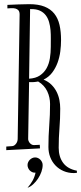

<svg xmlns="http://www.w3.org/2000/svg" viewBox="-20 -720 385 912"><path d="M217.8 -226.1Q217.8 -240.7 214.6 -256.1Q211.4 -271.5 204.8 -285.6Q198.2 -299.8 187.3 -312Q176.3 -324.2 161.1 -333Q141.6 -328.6 118.2 -330.1L113.8 -62Q113.3 -56.6 115.5 -51Q117.7 -45.4 121.3 -41Q125 -36.6 130.1 -33.7Q135.3 -30.8 141.1 -30.8Q147.9 -30.8 155 -31.5Q162.1 -32.2 168.9 -32.2L169.9 -15.1L9.8 -6.8V-23.9L38.1 -25.9Q43.9 -26.4 48.8 -30Q53.7 -33.7 57.1 -38.6Q60.5 -43.5 62.3 -49.3Q64 -55.2 64 -61L73.2 -650.9Q73.2 -664.6 67.6 -670.9Q62 -677.2 53.5 -679.4Q44.9 -681.6 34.7 -681.2Q24.4 -680.7 15.1 -680.2V-696.8Q40.5 -697.8 66.7 -699Q92.8 -700.2 119.1 -700.2Q162.1 -700.2 191.2 -688.7Q220.2 -677.2 237.8 -655.3Q255.4 -633.3 262.7 -601.6Q270 -569.8 270 -529.8Q270 -503.4 266.4 -475.3Q262.7 -447.3 253.2 -421.6Q243.7 -396 227.8 -375Q211.9 -354 187 -341.8Q209.5 -332.5 224.6 -317.4Q239.7 -302.2 249 -283.7Q258.3 -265.1 262.2 -244.6Q266.1 -224.1 266.1 -204.1Q266.1 -157.2 262.5 -111.1Q258.8 -64.9 258.8 -18.1Q258.8 24.9 280 53.7Q301.3 82.5 345.2 90.8V101.1Q341.3 101.1 337.6 101.6Q334 102.1 331.1 102.1Q304.2 102.1 282 92.5Q259.8 83 243.7 66.2Q227.5 49.3 218.8 26.9Q210 4.4 210 -22Q210 -73.2 213.9 -124Q217.8 -174.8 217.8 -226.1ZM118.2 -346.2Q149.9 -348.1 169.9 -361.8Q189.9 -375.5 201.4 -396.2Q212.9 -417 217 -443.4Q221.2 -469.7 221.2 -497.1Q221.2 -515.6 221.4 -536.1Q221.7 -556.6 220 -576.7Q218.3 -596.7 213.1 -615Q208 -633.3 197.5 -647.2Q187 -661.1 169.9 -669.2Q152.8 -677.2 127 -676.8H123ZM182.6 64Q182.6 79.1 176.8 95.9Q170.9 112.8 160.9 127.9Q150.9 143.1 137.9 155Q125 167 110.8 171.9Q125 155.3 134.5 138.7Q144 122.1 148.9 100.1H147Q139.6 100.6 133.1 97.7Q126.5 94.7 121.6 89.8Q116.7 85 113.8 78.1Q110.8 71.3 110.8 64Q110.8 56.6 113.8 50.3Q116.7 43.9 121.8 38.8Q127 33.7 133.3 30.8Q139.6 27.8 147 27.8Q154.3 27.8 160.6 30.8Q167 33.7 171.9 38.8Q176.8 43.9 179.7 50.3Q182.6 56.6 182.6 64Z"/></svg>

Font: Bigelow Rules
Style: Regular
Weight: 400
Designer: Astigmatic (AOETI)
Foundry: Astigmatic (AOETI)
Version: Version 1.001